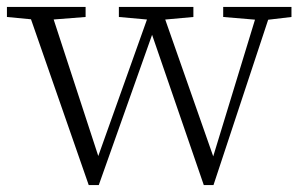

<svg xmlns="http://www.w3.org/2000/svg" viewBox="-24 -528 867 554"><path d="M232 6H261L421 -445L427 -459H404L564 6H592L762 -508H723L587 -63L583 -49H601L440 -508H413L255 -65L249 -49H269L119 -508H53ZM-4 -479 90 -470H108L223 -479V-508H-4ZM319 -479 419 -470H435L534 -479V-508H319ZM620 -479 727 -470H741L817 -479V-508H620Z"/></svg>

Font: Source Han Serif CN VF
Style: Regular
Weight: 250
Designer: Ryoko NISHIZUKA 西塚涼子 (kana & ideographs); Frank Grießhammer (Latin, Greek & Cyrillic); Wenlong ZHANG 张文龙 (bopomofo); San
Foundry: Adobe
Version: Version 2.002;hotconv 1.1.0;makeotfexe 2.6.0